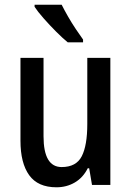

<svg xmlns="http://www.w3.org/2000/svg" viewBox="-20 -786 559 816"><path d="M449 -540V0H371L359 -71H353Q333 -31 298 -10.5Q263 10 220 10Q141 10 104 -41.5Q67 -93 67 -188V-540H165V-207Q165 -76 242 -76Q304 -76 327.5 -122Q351 -168 351 -259V-540ZM242 -766Q253 -744 269 -716Q285 -688 302.5 -662Q320 -636 333 -618V-606H268Q247 -623 219 -651Q191 -679 165.5 -708Q140 -737 127 -757V-766Z"/></svg>

Font: Noto Sans Malayalam Condensed Medium
Style: Regular
Weight: 500
Width: 3
Designer: Jelle Bosma - Monotype Design Team
Foundry: Monotype Imaging Inc.
Version: Version 2.104; ttfautohint (v1.8.4.7-5d5b)